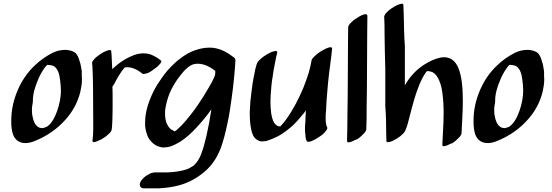

<svg xmlns="http://www.w3.org/2000/svg" viewBox="-20 -763 2991 1040"><path d="M411 -432C406 -450 400 -468 385 -479C370 -489 352 -492 335 -493C308 -493 286 -487 265 -477C230 -459 198 -437 170 -410C130 -373 98 -326 77 -277C54 -224 41 -169 41 -110V-104C41 -80 43 -56 51 -33C56 -21 64 -8 76 0C90 10 104 12 121 12C137 11 155 7 170 0C232 -25 288 -63 332 -112C372 -155 401 -208 415 -265C420 -288 424 -310 424 -334C424 -341 423 -346 423 -352V-376C423 -379 422 -381 422 -383C419 -400 417 -417 411 -432ZM233 -76C217 -70 213 -69 209 -69C201 -69 193 -71 187 -75C167 -88 160 -112 156 -134C153 -146 153 -159 153 -172C153 -185 156 -197 158 -210V-216C158 -257 170 -292 184 -326C193 -350 206 -374 222 -396C226 -401 230 -407 236 -412C249 -411 262 -410 273 -404C295 -389 302 -358 305 -333C308 -311 310 -291 310 -269C310 -211 281 -105 233 -76Z M811 -386C823 -394 835 -403 844 -414C846 -416 854 -425 854 -431C854 -433 853 -434 852 -435C836 -448 817 -460 796 -468C784 -472 772 -474 759 -474C753 -474 747 -474 742 -473C716 -471 691 -459 667 -447C641 -433 617 -415 595 -395L588 -388L586 -429C585 -449 585 -469 582 -489C582 -491 579 -492 576 -492C570 -492 561 -489 560 -489C547 -484 533 -477 521 -468C509 -460 497 -451 488 -440L482 -431C480 -429 479 -426 479 -423C481 -404 481 -388 482 -372C483 -341 484 -309 484 -277C484 -221 485 -165 485 -108V-65C485 -44 484 -22 481 -1C481 5 484 7 488 7C498 7 515 -2 524 -6C526 -6 529 -8 529 -8C543 -16 556 -25 567 -36C574 -42 584 -51 585 -61C588 -81 588 -101 589 -122C590 -155 590 -188 590 -222C590 -246 590 -270 589 -294C591 -296 592 -298 593 -300C600 -309 605 -320 610 -330C619 -346 629 -362 639 -377L655 -397C660 -398 663 -399 669 -399C689 -399 708 -392 726 -382C734 -377 742 -371 750 -365C752 -363 755 -362 758 -362C762 -362 767 -364 771 -365C782 -365 802 -379 811 -386Z M1249 -450C1248 -452 1246 -453 1244 -454C1212 -479 1176 -499 1134 -504C1127 -505 1120 -505 1113 -505C1080 -505 1047 -496 1017 -483C996 -474 976 -461 958 -447C945 -438 933 -428 922 -417C910 -406 899 -394 888 -382C867 -357 848 -330 831 -303C816 -278 803 -252 792 -224C776 -185 766 -141 766 -98V-82C768 -61 773 -40 782 -20C791 -3 805 12 822 23C831 28 841 32 851 34C856 35 860 36 865 36C868 36 872 35 875 35C894 35 914 27 930 19C965 2 996 -23 1023 -50C1052 -79 1079 -110 1104 -142L1125 -171C1118 -123 1109 -74 1098 -26C1090 8 1081 43 1068 76C1063 88 1057 99 1050 110L1037 126L1026 136L1014 143C1008 147 1003 149 997 152C985 156 974 160 962 162C933 168 903 171 873 171H815C805 172 796 175 788 180C773 187 760 197 750 209C743 216 737 228 737 238C738 250 746 257 756 257H843C880 255 917 250 953 240C1003 226 1048 201 1087 168C1129 133 1158 87 1177 36C1192 -7 1203 -51 1212 -95C1222 -141 1229 -187 1235 -233C1244 -298 1251 -364 1255 -430V-438C1255 -443 1253 -447 1249 -450ZM1054 -198C1027 -158 997 -120 965 -85L935 -57L926 -51C920 -56 910 -59 904 -64C894 -73 887 -85 881 -99C876 -115 874 -131 874 -148C874 -155 874 -162 875 -169C879 -199 887 -228 898 -256C909 -283 924 -308 940 -332C952 -349 965 -365 979 -381C986 -387 992 -394 1000 -400L1012 -408L1022 -413L1033 -416C1039 -417 1045 -418 1051 -418C1062 -418 1073 -416 1084 -413C1107 -406 1127 -394 1146 -379C1146 -372 1146 -365 1145 -357C1144 -355 1143 -353 1143 -351L1141 -347C1132 -325 1120 -304 1108 -284C1091 -254 1073 -226 1054 -198Z M1727 -490C1712 -482 1698 -472 1686 -460C1679 -454 1668 -444 1667 -433C1667 -432 1666 -430 1666 -428C1663 -408 1657 -388 1652 -368C1643 -341 1634 -313 1623 -287C1598 -228 1569 -171 1532 -119C1525 -109 1517 -99 1509 -90L1498 -78C1490 -78 1485 -80 1481 -82C1459 -96 1453 -125 1449 -149C1446 -169 1445 -191 1445 -213C1445 -223 1446 -233 1446 -244C1448 -279 1451 -315 1457 -349C1461 -376 1465 -403 1471 -429C1474 -446 1477 -462 1482 -479C1482 -484 1478 -487 1473 -487C1472 -487 1470 -486 1468 -486C1455 -484 1442 -478 1430 -471C1415 -462 1401 -453 1389 -441C1380 -433 1373 -425 1370 -414C1364 -396 1360 -377 1357 -358C1350 -327 1346 -296 1342 -264C1337 -229 1334 -194 1333 -159V-143C1333 -116 1335 -88 1341 -61C1345 -41 1352 -18 1372 -6C1380 0 1389 3 1400 3C1403 3 1407 2 1411 2C1420 2 1430 -1 1439 -5C1455 -10 1471 -18 1486 -25C1515 -41 1542 -62 1567 -84C1584 -101 1600 -118 1615 -137C1623 -146 1630 -155 1637 -165C1636 -144 1634 -123 1634 -102C1632 -89 1632 -77 1632 -64C1632 -55 1632 -46 1634 -37C1634 -28 1635 -20 1637 -11C1638 -7 1639 -3 1642 2C1643 4 1646 5 1650 5C1655 5 1662 3 1666 2C1680 -4 1695 -11 1708 -21C1721 -29 1734 -39 1743 -51C1746 -54 1753 -63 1753 -69C1753 -70 1753 -73 1752 -74C1749 -78 1748 -83 1747 -89C1744 -101 1744 -112 1744 -125C1744 -137 1744 -150 1746 -163C1747 -199 1750 -234 1753 -269C1758 -333 1766 -398 1775 -462L1778 -492C1779 -494 1779 -496 1779 -498C1779 -506 1776 -507 1770 -507C1756 -507 1732 -493 1727 -490Z M1922 -671C1908 -663 1895 -654 1884 -643L1875 -634C1871 -629 1868 -624 1866 -618C1866 -591 1865 -563 1865 -536C1865 -473 1864 -411 1864 -348C1864 -279 1863 -211 1862 -142C1862 -97 1861 -52 1860 -8V0C1860 6 1863 8 1868 8C1879 8 1899 -2 1906 -6C1917 -6 1938 -27 1946 -35L1955 -44C1959 -49 1962 -54 1964 -60C1966 -100 1966 -140 1966 -180C1967 -247 1968 -314 1968 -382C1968 -447 1969 -512 1969 -577C1969 -610 1970 -643 1970 -676C1970 -683 1966 -686 1960 -686C1947 -686 1926 -674 1922 -671Z M2292 -377C2294 -378 2297 -378 2299 -378C2308 -377 2317 -375 2325 -371C2341 -361 2351 -345 2358 -329C2368 -307 2373 -284 2376 -261C2381 -225 2383 -189 2383 -153C2383 -122 2382 -91 2380 -60L2376 21C2376 27 2379 29 2384 29C2395 29 2415 19 2422 15C2433 15 2454 -6 2462 -14L2471 -23C2475 -28 2478 -33 2480 -39C2482 -96 2487 -154 2487 -211C2487 -246 2486 -280 2482 -315C2478 -345 2472 -376 2459 -404C2448 -425 2431 -444 2407 -450C2400 -452 2393 -453 2386 -453C2379 -453 2372 -452 2365 -451C2333 -444 2305 -430 2278 -413C2237 -387 2203 -351 2178 -309L2173 -301V-513C2169 -568 2168 -624 2167 -679L2165 -735C2165 -736 2165 -738 2164 -740C2162 -742 2160 -743 2157 -743C2155 -743 2154 -743 2152 -742C2140 -740 2128 -734 2117 -728C2103 -720 2090 -711 2079 -700L2070 -691C2066 -686 2063 -681 2061 -675C2063 -642 2063 -609 2063 -576C2063 -514 2066 -452 2067 -390V-187C2071 -137 2072 -87 2072 -37C2072 -25 2073 -12 2073 0C2073 5 2075 6 2078 7H2082C2090 7 2100 3 2107 0C2122 -7 2135 -15 2148 -25L2159 -35C2165 -40 2170 -46 2174 -53C2185 -77 2192 -103 2198 -129C2207 -163 2215 -196 2225 -229C2233 -254 2241 -279 2251 -303C2261 -327 2272 -350 2287 -371Z M2915 -432C2910 -450 2904 -468 2889 -479C2874 -489 2856 -492 2839 -493C2812 -493 2790 -487 2769 -477C2734 -459 2702 -437 2674 -410C2634 -373 2602 -326 2581 -277C2558 -224 2545 -169 2545 -110V-104C2545 -80 2547 -56 2555 -33C2560 -21 2568 -8 2580 0C2594 10 2608 12 2625 12C2641 11 2659 7 2674 0C2736 -25 2792 -63 2836 -112C2876 -155 2905 -208 2919 -265C2924 -288 2928 -310 2928 -334C2928 -341 2927 -346 2927 -352V-376C2927 -379 2926 -381 2926 -383C2923 -400 2921 -417 2915 -432ZM2737 -76C2721 -70 2717 -69 2713 -69C2705 -69 2697 -71 2691 -75C2671 -88 2664 -112 2660 -134C2657 -146 2657 -159 2657 -172C2657 -185 2660 -197 2662 -210V-216C2662 -257 2674 -292 2688 -326C2697 -350 2710 -374 2726 -396C2730 -401 2734 -407 2740 -412C2753 -411 2766 -410 2777 -404C2799 -389 2806 -358 2809 -333C2812 -311 2814 -291 2814 -269C2814 -211 2785 -105 2737 -76Z"/></svg>

Font: Petaluma Script
Style: Regular
Weight: 400
Designer: Daniel Spreadbury
Foundry: Steinberg Media Technologies GmbH
Version: Version 1.10